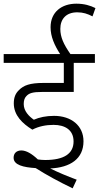

<svg xmlns="http://www.w3.org/2000/svg" viewBox="-20 -916 539 1044"><path d="M271 -237C334 -237 380 -209 380 -147C380 -79 326 -46 226 -46C214 -46 200 -47 186 -49C151 -82 123 -97 97 -98C68 -98 54 -81 54 -58C54 -19 107 -6 174 -2C232 35 302 73 375 108L397 61C345 42 296 21 253 0C363 -5 434 -53 434 -148C434 -233 367 -286 274 -286C230 -286 194 -278 164 -265C138 -283 109 -312 109 -350C109 -368 113 -383 123 -393C138 -410 159 -416 208 -416H381V-574H496V-622H363C326 -675 308 -714 308 -759C308 -812 339 -849 400 -849C432 -849 456 -841 483 -827L499 -872C471 -886 438 -896 395 -896C316 -896 255 -851 255 -768C255 -717 276 -670 307 -622H0V-574H327V-465H216C143 -465 108 -452 83 -426C65 -409 55 -387 55 -354C55 -289 102 -244 156 -211C190 -229 230 -237 271 -237Z"/></svg>

Font: Noto Sans Devanagari UI Light
Style: Regular
Weight: 300
Designer: Jelle Bosma - Monotype Design Team
Foundry: Monotype Imaging Inc.
Version: Version 2.004